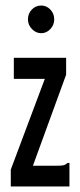

<svg xmlns="http://www.w3.org/2000/svg" viewBox="-20 -674 290 694"><path d="M19 -61 142 -389H30V-465H219V-404L99 -75H187Q204 -75 211 -77Q218 -79 224 -85H231V0H19ZM129 -554Q110 -554 95.5 -569Q81 -584 81 -604Q81 -625 95 -639.5Q109 -654 129 -654Q148 -654 162 -639.5Q176 -625 176 -604Q176 -584 162 -569Q148 -554 129 -554Z"/></svg>

Font: Inconsolata UltraCondensed Bold
Style: Regular
Weight: 700
Width: 1
Monospace: yes
Designer: Raph Levien, Cyreal, Brenton Simpson
Foundry: Raph Levien, Cyreal, Google
Version: Version 3.001; ttfautohint (v1.8.2.53-6de2)